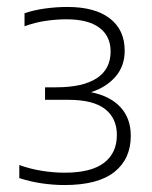

<svg xmlns="http://www.w3.org/2000/svg" viewBox="-20 -834 436 552"><path d="M165.5 -302Q133 -302 99.2 -307Q65.5 -312 35.5 -322V-359.5Q67.5 -348 101 -342.8Q134.5 -337.5 165.5 -337.5Q242 -337.5 279 -365.8Q316 -394 316 -446Q316 -494 282 -520.5Q248 -547 177.5 -547H109.5V-583H141.5Q218 -583 258 -609Q298 -635 298 -686Q298 -730.5 265.5 -754.5Q233 -778.5 171.5 -778.5Q142 -778.5 111.2 -774Q80.5 -769.5 50.5 -758.5V-796Q77 -805 109.2 -809.5Q141.5 -814 174 -814Q253 -814 295.8 -781Q338.5 -748 338.5 -688.5Q338.5 -644 312 -613.5Q285.5 -583 241.5 -569Q296.5 -558 326.2 -526Q356 -494 356 -443.5Q356 -377 308.8 -339.5Q261.5 -302 165.5 -302Z"/></svg>

Font: Encode Sans SmExp XLt
Style: Regular
Weight: 200
Width: 6
Designer: Multiple Designers
Foundry: Impallari Type
Version: Version 3.002; ttfautohint (v1.8.3) -l 8 -r 50 -G 200 -x 14 